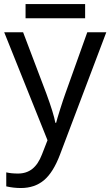

<svg xmlns="http://www.w3.org/2000/svg" viewBox="-20 -697 550 957"><path d="M1 -536.1H95.2L210.9 -231Q247.6 -131.3 255.9 -85H259.8Q264.2 -103 279.8 -152.6Q295.4 -202.1 306.2 -231.9L415 -536.1H509.8L278.8 74.2Q245.1 163.1 198.7 201.7Q152.3 240.2 84 240.2Q47.4 240.2 11.2 231.9V162.1Q35.6 168 69.8 168Q111.8 168 141.1 144.8Q170.4 121.6 189 73.2L216.8 2ZM107.4 -676.8H404.3V-606H107.4Z"/></svg>

Font: NotoSans
Style: Regular
Weight: 400
Designer: Monotype Design team
Foundry: Monotype Imaging Inc.
Version: Version 1.04; ttfautohint (v1.4.1)